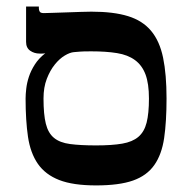

<svg xmlns="http://www.w3.org/2000/svg" viewBox="-20 -560 585 586"><path d="M58.1 -259.3Q58.1 -272 60.1 -289.3Q62 -306.6 68.1 -325.4Q74.2 -344.2 86.2 -363Q98.1 -381.8 118.2 -397.5Q113.8 -396.5 109.1 -396.5Q104.5 -396.5 101.1 -396.5Q84.5 -396.5 72 -405.3Q59.6 -414.1 59.6 -432.1V-540H98.6V-534.7Q98.6 -528.8 101.3 -524.4Q104 -520 113.8 -520Q121.1 -520 140.6 -520.8Q160.2 -521.5 182.9 -522.2Q205.6 -522.9 226.8 -523.7Q248 -524.4 258.8 -524.4Q326.7 -524.4 370.8 -510.7Q415 -497.1 441.2 -465.8Q467.3 -434.6 477.8 -383.8Q488.3 -333 488.3 -259.3Q488.3 -189 481 -138.7Q473.6 -88.4 450.9 -56.2Q428.2 -23.9 386 -9Q343.8 5.9 273.4 5.9Q203.1 5.9 160.9 -10.5Q118.7 -26.9 95.7 -59.8Q72.8 -92.8 65.4 -142.6Q58.1 -192.4 58.1 -259.3ZM434.6 -259.3Q434.6 -304.7 424.1 -332.8Q413.6 -360.8 391.8 -376.7Q370.1 -392.6 337.2 -397.9Q304.2 -403.3 258.8 -403.3Q248 -403.3 237.1 -403.1Q226.1 -402.8 205.6 -400.9Q193.4 -399.9 177.5 -390.4Q161.6 -380.9 147.2 -363Q132.8 -345.2 122.8 -319.3Q112.8 -293.5 112.8 -259.3Q112.8 -210.9 119.9 -182.4Q127 -153.8 144.8 -139.2Q162.6 -124.5 193.8 -120.4Q225.1 -116.2 273.4 -116.2Q321.8 -116.2 353 -121.6Q384.3 -127 402.3 -142.3Q420.4 -157.7 427.5 -185.8Q434.6 -213.9 434.6 -259.3Z"/></svg>

Font: Arian AMU Serif
Style: Bold
Weight: 700
Designer: Ruben Hakobyan (Tarumian)
Foundry: Ruben Hakobyan (Tarumian)
Version: Version 1.002